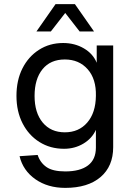

<svg xmlns="http://www.w3.org/2000/svg" viewBox="-20 -751 640 933"><path d="M297 162Q212 162 152 120Q92 78 75 8L163 2Q175 39 205.5 60.5Q236 82 297 82Q369 82 407.5 53Q446 24 446 -34V-120Q427 -78 385 -53Q343 -28 291 -28Q224 -28 171.5 -61Q119 -94 89.5 -152Q60 -210 60 -285Q60 -361 89 -418.5Q118 -476 169.5 -509Q221 -542 287 -542Q343 -542 387.5 -516Q432 -490 450 -446V-530H530V-36Q530 57 468.5 109.5Q407 162 297 162ZM295 -108Q363 -108 404 -155.5Q445 -203 446 -285Q448 -367 406 -414.5Q364 -462 295 -462Q225 -462 186.5 -414.5Q148 -367 148 -285Q148 -203 187.5 -155.5Q227 -108 295 -108ZM157 -598 250 -731H344L437 -598H367L297 -688L227 -598Z"/></svg>

Font: Geist Mono
Style: Regular
Weight: 400
Monospace: yes
Designer: Basement.studio, Andrés Briganti, Mateo Zaragoza
Foundry: Basement.studio, Vercel, Andrés Briganti, Guido Ferreyra, Mateo Zaragoza
Version: Version 1.500; ttfautohint (v1.8.4.7-5d5b)